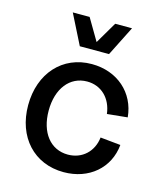

<svg xmlns="http://www.w3.org/2000/svg" viewBox="-112 -814 780 914"><g transform="rotate(15 278.5 -357.0)"><path d="M287 16C412 16 504 -63 515 -179L415 -189C407 -118 355 -70 285 -70C199 -70 143 -141 143 -249C143 -358 200 -430 285 -430C355 -430 406 -380 415 -305L515 -315C504 -434 411 -516 285 -516C141 -516 42 -406 42 -249C42 -92 141 16 287 16ZM207 -583H351L425 -730H342L279 -623L216 -730H133Z"/></g></svg>

Font: Uncut Sans Medium
Style: Regular
Weight: 500
Designer: Kasper Nordkvist
Foundry: UNCUT.wtf
Version: Version 1.304;Glyphs 3.2 (3246)